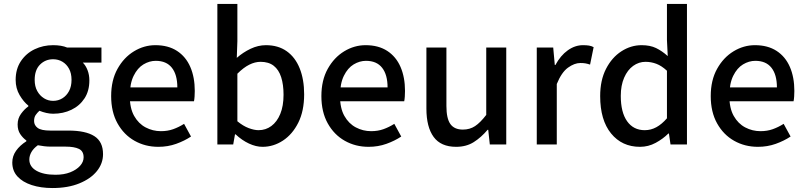

<svg xmlns="http://www.w3.org/2000/svg" viewBox="-20 -729 4066 969"><path d="M245 220Q186 220 140 205Q94 190 68 161.5Q42 133 42 91Q42 59 61 32Q80 5 113 -16V-20Q95 -33 82 -52.5Q69 -72 69 -101Q69 -131 86 -154.5Q103 -178 123 -192V-196Q99 -215 79 -249Q59 -283 59 -326Q59 -381 85.5 -420.5Q112 -460 155 -480.5Q198 -501 248 -501Q269 -501 287 -498Q305 -495 319 -489H492V-413H398Q413 -398 422 -374.5Q431 -351 431 -323Q431 -270 406.5 -232.5Q382 -195 340.5 -175Q299 -155 248 -155Q232 -155 214 -159Q196 -163 179 -170Q168 -160 160 -148.5Q152 -137 152 -118Q152 -97 170 -83.5Q188 -70 234 -70H325Q412 -70 456 -42Q500 -14 500 49Q500 96 469 134.5Q438 173 380.5 196.5Q323 220 245 220ZM260 153Q303 153 334.5 140.5Q366 128 384 108Q402 88 402 65Q402 34 378.5 22.5Q355 11 311 11H236Q219 11 203 9Q187 7 171 4Q149 20 138.5 38.5Q128 57 128 76Q128 112 163.5 132.5Q199 153 260 153ZM248 -220Q274 -220 295 -233Q316 -246 328.5 -269.5Q341 -293 341 -326Q341 -359 328.5 -382Q316 -405 295 -417.5Q274 -430 248 -430Q209 -430 182 -403Q155 -376 155 -326Q155 -293 168 -269.5Q181 -246 202 -233Q223 -220 248 -220Z M779 12Q713 12 659 -18.5Q605 -49 573 -106.5Q541 -164 541 -244Q541 -324 573 -381.5Q605 -439 656 -470Q707 -501 764 -501Q829 -501 873.5 -472Q918 -443 940.5 -391Q963 -339 963 -270Q963 -256 962 -241.5Q961 -227 959 -218H620L619 -288H875Q875 -352 847.5 -387Q820 -422 766 -422Q734 -422 704 -404Q674 -386 654.5 -346.5Q635 -307 635 -244Q635 -183 657 -144Q679 -105 715 -86Q751 -67 792 -67Q826 -67 854 -77Q882 -87 909 -104L944 -40Q911 -18 869 -3Q827 12 779 12Z M1305 12Q1272 12 1236.5 -4.5Q1201 -21 1169 -51H1166L1157 0H1077V-709H1178V-521L1175 -437Q1207 -465 1245 -483Q1283 -501 1322 -501Q1384 -501 1427 -470.5Q1470 -440 1492.5 -384Q1515 -328 1515 -253Q1515 -169 1485.5 -110Q1456 -51 1408 -19.5Q1360 12 1305 12ZM1285 -72Q1321 -72 1349.5 -93Q1378 -114 1394.5 -154Q1411 -194 1411 -251Q1411 -302 1399 -339.5Q1387 -377 1361.5 -397Q1336 -417 1295 -417Q1267 -417 1238 -402.5Q1209 -388 1178 -357V-117Q1207 -93 1235 -82.5Q1263 -72 1285 -72Z M1840 12Q1774 12 1720 -18.5Q1666 -49 1634 -106.5Q1602 -164 1602 -244Q1602 -324 1634 -381.5Q1666 -439 1717 -470Q1768 -501 1825 -501Q1890 -501 1934.5 -472Q1979 -443 2001.5 -391Q2024 -339 2024 -270Q2024 -256 2023 -241.5Q2022 -227 2020 -218H1681L1680 -288H1936Q1936 -352 1908.5 -387Q1881 -422 1827 -422Q1795 -422 1765 -404Q1735 -386 1715.5 -346.5Q1696 -307 1696 -244Q1696 -183 1718 -144Q1740 -105 1776 -86Q1812 -67 1853 -67Q1887 -67 1915 -77Q1943 -87 1970 -104L2005 -40Q1972 -18 1930 -3Q1888 12 1840 12Z M2282 12Q2205 12 2168.5 -38Q2132 -88 2132 -181V-489H2233V-194Q2233 -131 2253 -103Q2273 -75 2316 -75Q2351 -75 2377.5 -92.5Q2404 -110 2434 -149V-489H2535V0H2452L2444 -74H2441Q2408 -35 2370.5 -11.5Q2333 12 2282 12Z M2689 0V-489H2772L2780 -401H2783Q2809 -449 2845.5 -475Q2882 -501 2922 -501Q2940 -501 2952.5 -499Q2965 -497 2976 -491L2958 -403Q2946 -407 2935.5 -409Q2925 -411 2909 -411Q2879 -411 2846.5 -387.5Q2814 -364 2790 -305V0Z M3210 12Q3119 12 3064 -55.5Q3009 -123 3009 -244Q3009 -324 3038.5 -381.5Q3068 -439 3116 -470Q3164 -501 3218 -501Q3261 -501 3291 -486.5Q3321 -472 3350 -446L3346 -527V-709H3447V0H3364L3356 -55H3353Q3326 -28 3289 -8Q3252 12 3210 12ZM3234 -72Q3265 -72 3292.5 -87Q3320 -102 3346 -132V-372Q3319 -397 3292.5 -407Q3266 -417 3238 -417Q3204 -417 3175.5 -396.5Q3147 -376 3130 -337Q3113 -298 3113 -245Q3113 -162 3145 -117Q3177 -72 3234 -72Z M3805 12Q3739 12 3685 -18.5Q3631 -49 3599 -106.5Q3567 -164 3567 -244Q3567 -324 3599 -381.5Q3631 -439 3682 -470Q3733 -501 3790 -501Q3855 -501 3899.5 -472Q3944 -443 3966.5 -391Q3989 -339 3989 -270Q3989 -256 3988 -241.5Q3987 -227 3985 -218H3646L3645 -288H3901Q3901 -352 3873.5 -387Q3846 -422 3792 -422Q3760 -422 3730 -404Q3700 -386 3680.5 -346.5Q3661 -307 3661 -244Q3661 -183 3683 -144Q3705 -105 3741 -86Q3777 -67 3818 -67Q3852 -67 3880 -77Q3908 -87 3935 -104L3970 -40Q3937 -18 3895 -3Q3853 12 3805 12Z"/></svg>

Font: Assistant ExtraLight SemiBold
Style: Regular
Weight: 600
Version: Version 3.000